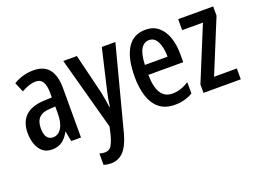

<svg xmlns="http://www.w3.org/2000/svg" viewBox="-113 -820 1796 1330"><g transform="rotate(-20 784.5 -155.0)"><path d="M218 -550Q297 -550 333.5 -502Q370 -454 370 -362V0H298L284 -74H282Q259 -32 229 -11Q199 10 155 10Q112 10 85.5 -13Q59 -36 46 -73.5Q33 -111 33 -154Q33 -236 79 -279.5Q125 -323 211 -327L275 -330V-363Q275 -418 258.5 -445Q242 -472 206 -472Q161 -472 101 -438L71 -509Q138 -550 218 -550ZM231 -260Q130 -255 130 -155Q130 -109 146 -88Q162 -67 190 -67Q229 -67 252.5 -105Q276 -143 276 -210V-263Z M436 -540H536L607 -249Q613 -221 618 -191.5Q623 -162 627 -132H631Q634 -159 639 -187Q644 -215 652 -249L720 -540H820L658 79Q634 165 596.5 202.5Q559 240 506 240Q493 240 479.5 238Q466 236 452 232V148Q462 151 472 152.5Q482 154 492 154Q521 154 537 132.5Q553 111 569 53L582 -4Z M1043 -549Q1100 -549 1138 -517.5Q1176 -486 1195 -432Q1214 -378 1214 -309V-248H957Q959 -69 1070 -69Q1101 -69 1131 -78.5Q1161 -88 1193 -108V-25Q1134 10 1061 10Q990 10 946.5 -25.5Q903 -61 883 -123.5Q863 -186 863 -266Q863 -404 908.5 -476.5Q954 -549 1043 -549ZM1043 -473Q1005 -473 983 -436.5Q961 -400 958 -321H1125Q1125 -384 1105 -428.5Q1085 -473 1043 -473Z M1548 0H1273V-62L1436 -459H1283V-540H1541V-472L1380 -80H1548Z"/></g></svg>

Font: Noto Sans Tamil ExtraCondensed Medium
Style: Regular
Weight: 500
Width: 2
Designer: Jelle Bosma - Monotype Design Team
Foundry: Monotype Imaging Inc.
Version: Version 2.004; ttfautohint (v1.8.4.7-5d5b)